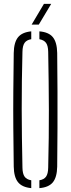

<svg xmlns="http://www.w3.org/2000/svg" viewBox="-20 -967 366 992"><path d="M141.5 5Q94 0.5 73 -25.8Q52 -52 51 -106Q49.5 -209 48.8 -304.2Q48 -399.5 48.8 -495Q49.5 -590.5 51 -693.5Q52 -748 73 -774.2Q94 -800.5 141.5 -805V-764.5Q117.5 -760.5 107 -745.5Q96.5 -730.5 96 -699Q92 -546.5 92.2 -402.5Q92.5 -258.5 96 -100.5Q96.5 -69.5 107 -54.5Q117.5 -39.5 141.5 -35.5ZM183.5 5V-35.5Q207.5 -39.5 218 -54.5Q228.5 -69.5 229 -100.5Q233 -258.5 232.5 -402.5Q232 -546.5 229 -699Q228.5 -730.5 218 -745.2Q207.5 -760 183.5 -764.5V-805Q232 -801 253.2 -774.8Q274.5 -748.5 275.5 -693.5Q276.5 -590 277 -494.8Q277.5 -399.5 277 -304.2Q276.5 -209 275.5 -106Q274.5 -51.5 253.2 -25.2Q232 1 183.5 5ZM143.5 -840 207 -947H244.5L180.5 -840Z"/></svg>

Font: Big Shoulders Stencil Display Light
Style: Regular
Weight: 300
Designer: Patric King
Foundry: XO Type Co
Version: Version 1.000